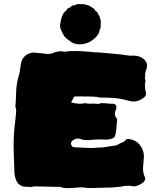

<svg xmlns="http://www.w3.org/2000/svg" viewBox="-20 -928 815 972"><path d="M324.7 24.4Q300.8 24.4 288.6 19.5Q282.7 17.6 277.3 17.6Q273.9 17.6 271 18.1L158.7 15.6Q148.4 15.6 138.7 18.6L112.8 17.6Q60.1 17.6 53.2 -50.8Q48.8 -160.6 48.8 -192.4Q48.8 -251 56.6 -310.1L62 -364.7Q62 -372.1 60.1 -379.4Q58.1 -386.7 58.1 -394Q61 -421.4 61 -447.3Q62.5 -509.3 75.2 -544.4Q81.1 -563 82.5 -582.5L85.9 -604.5Q94.7 -654.3 147 -662.1Q156.2 -662.1 167 -660.2Q181.2 -658.2 194.3 -658.2Q209 -654.8 221.7 -654.8Q239.3 -654.8 252.4 -661.1Q257.3 -664.1 271 -666.5Q280.3 -668.5 287.6 -668.5Q296.4 -668.5 305.7 -666Q328.6 -669.9 358.9 -669.9Q390.1 -669.9 429.2 -666Q439.9 -666 452.1 -663.6Q481 -663.6 587.9 -652.8Q634.8 -646 640.6 -646L654.8 -646.5Q688.5 -646.5 709 -627.9Q724.6 -614.3 724.6 -595.7Q724.6 -585.9 720.7 -575.7Q715.3 -564.9 715.3 -554.7Q715.3 -542 713.4 -529.8Q716.8 -524.9 716.8 -517.6Q716.8 -513.7 714.4 -511.7V-484.9Q714.4 -476.6 716.8 -468Q719.2 -459.5 719.2 -453.1Q719.2 -440.9 704.8 -431.2Q690.4 -421.4 678.5 -417.7Q666.5 -414.1 657.7 -414.1Q648.9 -414.1 639.6 -416Q579.6 -433.1 534.2 -433.1Q515.1 -433.1 495.6 -434.1L491.2 -433.6Q481.4 -433.6 471.2 -437.5Q454.1 -439.9 386.2 -439.9L358.4 -439.5Q356 -439.5 353.8 -436.3Q351.6 -433.1 346.9 -422.9Q342.3 -412.6 339.8 -409.2Q368.2 -402.8 383.8 -402.8Q394.5 -402.8 405.3 -404.8Q408.7 -405.8 412.6 -405.8Q420.4 -402.8 436 -402.8L453.1 -403.8Q466.3 -401.9 474.6 -401.9Q483.4 -401.9 490.7 -405.8H500.5Q517.1 -405.8 535.6 -402.8L545.4 -403.3Q569.3 -403.3 569.3 -386.2Q569.3 -378.4 565.4 -369.4Q561.5 -360.4 561.5 -352.1Q561.5 -341.3 568.8 -331.1Q573.2 -326.2 573.2 -320.3Q570.8 -306.2 570.3 -291.5Q567.9 -248 558.6 -232.4Q541.5 -221.2 517.1 -221.2Q502 -221.2 489.3 -222.2Q475.6 -221.7 467 -221.7Q458.5 -221.7 450.2 -220.7Q439 -218.8 423.3 -218.8Q400.4 -218.8 386.7 -224.6Q379.4 -226.6 372.1 -226.6Q362.3 -226.6 353.5 -220.7Q339.4 -212.9 339.4 -202.1Q339.4 -197.3 341.8 -191.9Q346.2 -184.1 351.3 -183.3Q356.4 -182.6 360.4 -182.6Q367.2 -182.6 374.5 -181.6Q381.8 -180.7 390.6 -180.7Q406.7 -180.7 418.7 -179.7Q430.7 -178.7 438.5 -178.7Q452.6 -178.7 471.7 -180.7L485.8 -181.2L488.3 -180.7Q503.4 -181.2 522.9 -185.1Q542.5 -189 565.9 -191.4Q574.2 -194.3 583.7 -199.7Q593.3 -205.1 602.1 -208.3Q610.8 -211.4 617.2 -220.7Q620.1 -224.6 627.4 -224.6Q640.6 -224.6 657.2 -217.8Q669.9 -212.4 677.7 -205.1Q708.5 -175.8 708.5 -134.8Q708 -118.7 706.1 -101.6Q704.1 -87.4 704.1 -72.3Q704.1 -50.3 713.4 -31.7Q715.3 -27.3 715.3 -23.4Q715.3 -13.2 702.6 -2.9Q686 10.7 661.1 15.6Q648.9 15.1 636.7 12.2Q622.6 13.2 613.3 13.2Q604 13.2 595.7 16.6L549.8 21Q532.2 21 496.3 22.5Q460.4 23.9 438 23.9Q421.9 23.9 404.3 21.5Q400.9 20 396 20Q386.7 20 372.6 21.5Q344.7 24.4 324.7 24.4ZM382.3 -703.6Q353 -703.6 333.5 -720.7Q309.1 -737.3 304.4 -746.6Q299.8 -755.9 296.9 -759.3L295.9 -761.2Q293.9 -767.6 290.5 -773.4Q284.2 -784.7 284.2 -792.5L284.7 -797.4H283.2L289.1 -829.1Q292 -842.3 298.3 -854.5Q304.7 -866.7 307.1 -867.7Q315.4 -873 319.3 -881.3Q321.3 -886.2 332 -888.7Q334.5 -889.6 335.9 -891.6Q344.7 -900.9 354 -900.9H356.4Q360.4 -900.9 362.3 -902.8Q367.2 -906.7 373.5 -907.7Q379.4 -907.7 384.3 -906.7Q386.2 -906.7 388.7 -907Q391.1 -907.2 398.9 -907.2Q402.8 -907.2 406.2 -906.7Q416 -902.8 425.8 -901.4Q430.2 -900.4 434.1 -897.5L437.5 -895Q455.6 -886.7 460.4 -877.4Q462.4 -873.5 465.8 -871.1Q473.1 -868.2 475.1 -860.8Q476.1 -857.4 479 -854Q483.4 -848.1 486.8 -835.7Q490.2 -823.2 490.2 -819.3Q490.2 -801.3 489.3 -787.1Q483.9 -779.8 483.4 -771.7Q482.9 -763.7 476.1 -753.4Q461.9 -731 431.2 -714.4Q407.7 -703.6 382.3 -703.6Z"/></svg>

Font: Kaph
Style: Regular
Weight: 400
Designer: GGBotNet
Foundry: f0n7.com
Version: 1.10